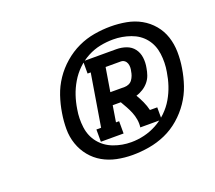

<svg xmlns="http://www.w3.org/2000/svg" viewBox="-87 -1020 773 691"><g transform="rotate(-20 300.0 -675.0)"><path d="M221 -528V-575H239L272 -775H260V-822H387Q407 -822 425 -815.5Q443 -809 454 -794.5Q465 -780 467.5 -760.5Q470 -741 466 -721Q464 -708 459.5 -695Q455 -682 446 -671Q437 -660 424.5 -652Q412 -644 398 -640Q407 -625 414.5 -608.5Q422 -592 426 -575H454V-528H372Q374 -543 371.5 -558Q369 -573 363.5 -586.5Q358 -600 351 -612.5Q344 -625 337 -637H306L296 -575H308V-528ZM369 -684Q377 -684 385 -687.5Q393 -691 398 -698Q403 -705 406 -713Q409 -721 410 -729Q412 -736 412 -744Q412 -752 409.5 -759Q407 -766 401 -770.5Q395 -775 387 -775H329L314 -684ZM313 -444Q282 -444 253 -450Q224 -456 199.5 -470Q175 -484 157 -506Q139 -528 129.5 -555.5Q120 -583 120 -613Q120 -643 125 -673Q130 -705 140.5 -736Q151 -767 169.5 -794.5Q188 -822 214 -844.5Q240 -867 270 -881Q300 -895 332 -900.5Q364 -906 395 -906Q426 -906 455.5 -900.5Q485 -895 510 -881Q535 -867 553.5 -845Q572 -823 581 -795.5Q590 -768 590.5 -737.5Q591 -707 586 -677Q581 -645 570.5 -614Q560 -583 541 -555Q522 -527 496 -504.5Q470 -482 439.5 -468.5Q409 -455 376.5 -449.5Q344 -444 313 -444ZM324 -489Q349 -489 374 -495Q399 -501 422 -513.5Q445 -526 464.5 -545Q484 -564 497 -586.5Q510 -609 518 -633Q526 -657 530 -683Q536 -717 531.5 -751.5Q527 -786 507 -811Q487 -836 454.5 -847.5Q422 -859 388 -859Q363 -859 338 -854Q313 -849 289.5 -836.5Q266 -824 247 -805.5Q228 -787 214.5 -764Q201 -741 193 -717Q185 -693 181 -667Q175 -633 179.5 -598.5Q184 -564 204.5 -538.5Q225 -513 257 -501Q289 -489 324 -489Z"/></g></svg>

Font: Iosevka Curly Slab HvExObl
Style: Regular
Weight: 900
Width: 7
Italic angle: -9°
Monospace: yes
Designer: Belleve Invis
Foundry: Belleve Invis
Version: Version 11.1.0; ttfautohint (v1.8.3)